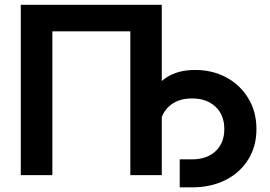

<svg xmlns="http://www.w3.org/2000/svg" viewBox="-20 -748 1155 820"><path d="M670.9 -727.5V0H536.6V-614.3H203.6V0H68.8V-727.5ZM747.6 52.2V-67.4H799.8Q863.3 -67.4 900.6 -102.3Q938 -137.2 938 -196.8Q938 -256.8 900.4 -292.2Q862.8 -327.6 799.8 -327.6Q735.8 -327.6 698.5 -290.5Q661.1 -253.4 661.1 -189.9H595.7Q595.7 -271.5 620.1 -329.6Q644.5 -387.7 693.1 -418.5Q741.7 -449.2 813 -449.2Q887.7 -449.2 946.8 -417.2Q1005.9 -385.3 1040.5 -328.1Q1075.2 -271 1075.2 -196.8Q1075.2 -122.6 1040 -66.4Q1004.9 -10.3 942.9 21Q880.9 52.2 799.8 52.2Z"/></svg>

Font: V-Inter
Style: SemiBold-600
Weight: 600
Designer: Rasmus Andersson
Foundry: rsms
Version: Version 4.000;git-4146feb